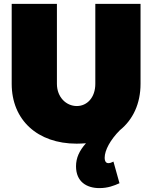

<svg xmlns="http://www.w3.org/2000/svg" viewBox="-20 -721 781 985"><path d="M469 -701V-291C469 -221 427 -177 374 -177C320 -177 272 -222 272 -291V-701H40V-291C40 -105 173 16 373 16C390 16 406 15 421 14C387 52 370 89 370 132C370 211 424 244 490 244C533 244 564 232 593 219L562 108C553 113 544 116 536 116C525 116 517 108 517 88C517 50 546 -4 595 -53C662 -107 701 -189 701 -291V-701Z"/></svg>

Font: Montserrat-Arabic Black
Style: Regular
Weight: 900
Designer: Mohamed Gaber
Foundry: Kief Type Foundry
Version: Version 5.008;PS 005.008;hotconv 1.0.88;makeotf.lib2.5.64775